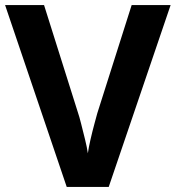

<svg xmlns="http://www.w3.org/2000/svg" viewBox="-20 -734 690 754"><path d="M650 -714 407 0H242L0 -714H153L287 -289Q291 -278 298.5 -248.5Q306 -219 314 -186.5Q322 -154 325 -132Q328 -154 335.5 -186.5Q343 -219 351 -248.5Q359 -278 362 -289L497 -714Z"/></svg>

Font: Noto Sans Lisu
Style: Regular
Weight: 400
Designer: Monotype Design Team. David Williams.
Foundry: Monotype Imaging Inc.
Version: Version 2.102